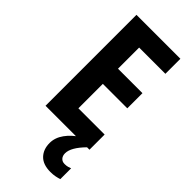

<svg xmlns="http://www.w3.org/2000/svg" viewBox="-297 -821 1066 1066"><g transform="rotate(45 236.5 -287.5)"><path d="M421 -51H76V-765H421V-647H215V-481H407V-362H215V-170H421ZM339 59Q339 79 350 91Q361 103 379 103Q394 103 404.5 100Q415 97 422 94V179Q410 183 393 186.5Q376 190 355 190Q297 190 267.5 159.5Q238 129 238 79Q238 37 265.5 -1Q293 -39 334 -64L402 -51Q339 13 339 59Z"/></g></svg>

Font: Noto Sans Tamil UI Condensed
Style: Bold
Weight: 700
Width: 3
Designer: Jelle Bosma - Monotype Design Team
Foundry: Monotype Imaging Inc.
Version: Version 2.004; ttfautohint (v1.8.4.7-5d5b)